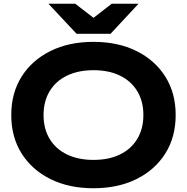

<svg xmlns="http://www.w3.org/2000/svg" viewBox="-20 -988 996 1023"><path d="M478 15Q347 15 248.5 -34Q150 -83 95 -170.5Q40 -258 40 -375Q40 -492 95 -579.5Q150 -667 248.5 -716Q347 -765 478 -765Q609 -765 707.5 -716Q806 -667 861 -579.5Q916 -492 916 -375Q916 -258 861 -170.5Q806 -83 707.5 -34Q609 15 478 15ZM478 -136Q560 -136 619.5 -165Q679 -194 711.5 -248Q744 -302 744 -375Q744 -448 711.5 -502Q679 -556 619.5 -585Q560 -614 478 -614Q397 -614 337 -585Q277 -556 244.5 -502Q212 -448 212 -375Q212 -302 244.5 -248Q277 -194 337 -165Q397 -136 478 -136ZM569 -808H388L238 -968H381L516 -864H441L575 -968H718Z"/></svg>

Font: Unbounded Medium
Style: Regular
Weight: 500
Designer: Luke Prowse, Jean-Baptiste Morizot, Fátima Lázaro, Florian Runge
Foundry: NaN
Version: Version 1.700